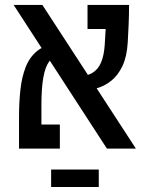

<svg xmlns="http://www.w3.org/2000/svg" viewBox="-20 -606 626 783"><path d="M416 0 35.6 -585.9H152.8L534.2 0ZM88.9 0V-98.1H224.1V0ZM57.6 0Q57.6 -15.1 57.6 -47.4Q57.6 -79.6 57.6 -130.9Q57.6 -188 63.2 -239.7Q68.8 -291.5 84.7 -332.3Q100.6 -373 131.6 -398.2Q162.6 -423.3 213.4 -427.2L226.1 -381.8Q197.8 -378.4 180.9 -355.7Q164.1 -333 156.5 -289.1Q148.9 -245.1 148.9 -177.7Q148.9 -152.3 148.9 -124.8Q148.9 -97.2 148.9 -71.5Q148.9 -45.9 148.9 -26.9Q148.9 -7.8 148.9 0ZM302.2 -235.8 293.5 -294.4Q332 -294.4 356 -308.3Q379.9 -322.3 392.1 -351.1Q404.3 -379.9 407.2 -424.3Q409.7 -463.4 411.9 -505.4Q414.1 -547.4 414.1 -585.9H506.3Q506.3 -547.4 504.6 -506.1Q502.9 -464.8 501 -434.1Q497.6 -375.5 479.5 -337.2Q461.4 -298.8 433.6 -276.6Q405.8 -254.4 371.8 -245.1Q337.9 -235.8 302.2 -235.8ZM336.9 -487.8V-585.9H502L481.4 -487.8ZM382.8 85.4V156.7H188.5V85.4Z"/></svg>

Font: Cascadia Mono
Style: Regular
Weight: 400
Monospace: yes
Designer: Aaron Bell
Foundry: Saja Typeworks
Version: Version 2404.023